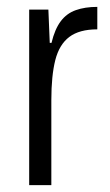

<svg xmlns="http://www.w3.org/2000/svg" viewBox="-20 -538 321 558"><path d="M64.8 0V-510H120.6L124.6 -413.4H129.7Q139.3 -453.3 156.5 -476.2Q173.6 -499.1 200.3 -508.5Q226.9 -518 262.8 -518V-452.7Q210.6 -452.7 181.5 -430.7Q152.3 -408.8 140.7 -363.4Q129.2 -318 129.2 -247V0Z"/></svg>

Font: Saira Thin Condensed
Style: Regular
Weight: 100
Width: 3
Version: Version 1.101